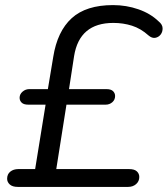

<svg xmlns="http://www.w3.org/2000/svg" viewBox="-20 -734 659 754"><path d="M50 0Q29 0 18.5 -9.5Q8 -19 8 -32Q8 -50 20.5 -60Q33 -70 52 -70H118L159 -323H91Q73 -323 65 -331Q57 -339 57 -350Q57 -364 68.5 -374Q80 -384 95 -384H168L189 -510Q205 -611 261.5 -662.5Q318 -714 424 -714Q476 -714 523.5 -697.5Q571 -681 603 -650Q618 -638 618.5 -623.5Q619 -609 611 -598.5Q603 -588 590 -585.5Q577 -583 563 -595Q533 -622 498.5 -633Q464 -644 425 -644Q292 -644 271 -514L251 -384H398Q416 -384 424 -376Q432 -368 432 -357Q432 -342 421 -332.5Q410 -323 395 -323H241L201 -70H487Q508 -70 517.5 -61Q527 -52 527 -39Q527 -22 514.5 -11Q502 0 483 0Z"/></svg>

Font: Nunito
Style: Italic
Weight: 400
Italic angle: -9°
Designer: Vernon Adams
Foundry: Vernon Adams
Version: Version 3.601; ttfautohint (v1.8.2.53-6de2)